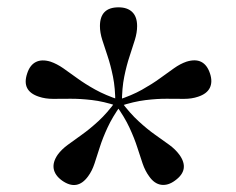

<svg xmlns="http://www.w3.org/2000/svg" viewBox="-20 -792 660 537"><path d="M321 -504H302.5Q302.5 -545.5 296 -577.5Q289.5 -609.5 281 -634.8Q272.5 -660 266 -680.5Q259.5 -701 259.5 -719Q259.5 -771.5 311.5 -771.5Q336.5 -771.5 350 -758.2Q363.5 -745 363.5 -719Q363.5 -701 357.2 -680.5Q351 -660 342.5 -634.8Q334 -609.5 327.5 -577.5Q321 -545.5 321 -504ZM314.5 -512.5 308.5 -495.5Q269.5 -508.5 236.8 -512.2Q204 -516 177.2 -515.8Q150.5 -515.5 128.5 -515.5Q106.5 -515.5 89 -521.5Q39.5 -537.5 56 -586.5Q63.5 -610 80.2 -618.5Q97 -627 121.5 -619.5Q139 -613.5 156.8 -601.2Q174.5 -589 196 -573.2Q217.5 -557.5 246.2 -541.5Q275 -525.5 314.5 -512.5ZM304 -509 318.5 -498.5Q294.5 -465 280.8 -435.2Q267 -405.5 259 -380Q251 -354.5 244.2 -334.2Q237.5 -314 226.5 -299Q196 -257 153.5 -287Q133.5 -301.5 130.2 -320Q127 -338.5 141.5 -359.5Q152.5 -374.5 170 -387.2Q187.5 -400 209.2 -415.5Q231 -431 255.2 -453.2Q279.5 -475.5 304 -509ZM304 -498.5 318.5 -508.5Q343.5 -475 367.8 -452.8Q392 -430.5 413.8 -415.2Q435.5 -400 453 -387.2Q470.5 -374.5 481.5 -359.5Q512 -317.5 469.5 -287Q450 -272.5 430.8 -275.2Q411.5 -278 397 -299Q386 -314 379 -334.2Q372 -354.5 364 -379.8Q356 -405 342.2 -434.8Q328.5 -464.5 304 -498.5ZM308.5 -512Q348.5 -525 377 -541Q405.5 -557 427.2 -572.8Q449 -588.5 466.5 -601Q484 -613.5 501.5 -619.5Q551.5 -635 567.5 -586Q575 -563 566.8 -546.2Q558.5 -529.5 534 -521.5Q516.5 -515.5 494.8 -515.5Q473 -515.5 446.2 -515.8Q419.5 -516 386.8 -512Q354 -508 314.5 -495Z"/></svg>

Font: Fraunces 28pt
Style: Regular
Weight: 400
Version: Version 1.000;[b76b70a41]